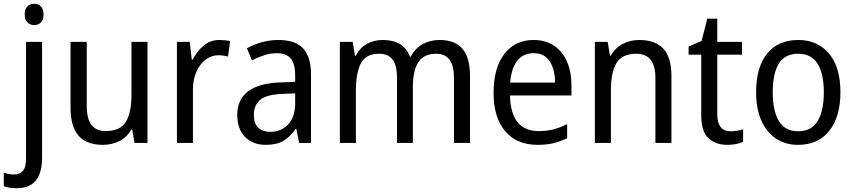

<svg xmlns="http://www.w3.org/2000/svg" viewBox="-60 -758 4525 1018"><path d="M71 -681Q71 -710 85 -724Q99 -738 122 -738Q143 -738 157 -724Q171 -710 171 -681Q171 -653 157 -639Q143 -625 122 -625Q100 -625 85.5 -639Q71 -653 71 -681ZM27 240Q6 240 -10.5 237Q-27 234 -40 229V158Q-27 162 -13.5 164.5Q0 167 15 167Q44 167 61 148.5Q78 130 78 83V-536H163V81Q163 158 130 199Q97 240 27 240Z M722 -536V0H653L641 -71H636Q613 -30 573 -10Q533 10 486 10Q398 10 356 -39Q314 -88 314 -186V-536H400V-195Q400 -63 500 -63Q577 -63 607 -111.5Q637 -160 637 -255V-536Z M1103 -546Q1117 -546 1132 -544.5Q1147 -543 1160 -540L1149 -458Q1125 -465 1097 -465Q1061 -465 1030.5 -442Q1000 -419 981.5 -378Q963 -337 963 -284V0H878V-536H946L957 -441H961Q984 -486 1019.5 -516Q1055 -546 1103 -546Z M1417 -546Q1506 -546 1547.5 -501Q1589 -456 1589 -364V0H1526L1511 -75H1508Q1478 -32 1442.5 -11Q1407 10 1349 10Q1280 10 1239 -32Q1198 -74 1198 -149Q1198 -229 1254.5 -273Q1311 -317 1425 -321L1505 -324V-357Q1505 -422 1480.5 -449Q1456 -476 1409 -476Q1374 -476 1340.5 -465Q1307 -454 1276 -438L1249 -502Q1283 -521 1326 -533.5Q1369 -546 1417 -546ZM1437 -260Q1354 -257 1320 -229Q1286 -201 1286 -149Q1286 -103 1309.5 -81Q1333 -59 1372 -59Q1430 -59 1467.5 -98Q1505 -137 1505 -213V-263Z M2271 -546Q2352 -546 2392 -499.5Q2432 -453 2432 -353V0H2347V-345Q2347 -473 2253 -473Q2186 -473 2157.5 -427.5Q2129 -382 2129 -296V0H2045V-346Q2045 -411 2021.5 -442Q1998 -473 1950 -473Q1879 -473 1853 -421.5Q1827 -370 1827 -279V0H1742V-536H1810L1822 -463H1827Q1848 -505 1886 -525.5Q1924 -546 1969 -546Q2081 -546 2113 -458H2118Q2142 -503 2182 -524.5Q2222 -546 2271 -546Z M2770 -546Q2833 -546 2878 -515.5Q2923 -485 2946.5 -430.5Q2970 -376 2970 -306V-252H2644Q2648 -63 2796 -63Q2839 -63 2874 -72Q2909 -81 2947 -100V-25Q2910 -7 2873.5 1.5Q2837 10 2790 10Q2679 10 2618 -63Q2557 -136 2557 -264Q2557 -398 2614 -472Q2671 -546 2770 -546ZM2769 -476Q2714 -476 2682.5 -436Q2651 -396 2645 -320H2883Q2883 -387 2855.5 -431.5Q2828 -476 2769 -476Z M3329 -546Q3414 -546 3457 -500Q3500 -454 3500 -355V0H3415V-345Q3415 -473 3314 -473Q3239 -473 3209 -424.5Q3179 -376 3179 -278V0H3094V-536H3162L3174 -463H3179Q3202 -505 3242.5 -525.5Q3283 -546 3329 -546Z M3814 -62Q3831 -62 3849 -65Q3867 -68 3880 -73V-6Q3846 10 3795 10Q3736 10 3697 -24.5Q3658 -59 3658 -148V-468H3591V-511L3660 -541L3690 -659H3743V-536H3874V-468H3743V-153Q3743 -62 3814 -62Z M4396 -269Q4396 -139 4337 -64.5Q4278 10 4171 10Q4104 10 4054 -23.5Q4004 -57 3976.5 -119.5Q3949 -182 3949 -269Q3949 -402 4007.5 -474Q4066 -546 4173 -546Q4274 -546 4335 -474.5Q4396 -403 4396 -269ZM4037 -269Q4037 -171 4069.5 -116.5Q4102 -62 4173 -62Q4242 -62 4275 -116Q4308 -170 4308 -269Q4308 -367 4275 -420Q4242 -473 4172 -473Q4101 -473 4069 -420Q4037 -367 4037 -269Z"/></svg>

Font: Noto Sans SemiCondensed
Style: Regular
Weight: 400
Width: 4
Designer: Monotype Design Team
Foundry: Monotype Imaging Inc.
Version: Version 2.013; ttfautohint (v1.8.4.7-5d5b)